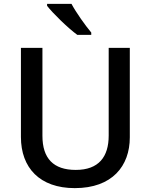

<svg xmlns="http://www.w3.org/2000/svg" viewBox="-20 -961 779 991"><path d="M349 -941H223V-931C251 -894 331 -816 379 -781H451V-793C420 -830 373 -896 349 -941ZM650 -252V-714H541V-261C541 -152 490 -84 371 -84C256 -84 199 -143 199 -260V-714H88V-254C88 -95 185 10 366 10C559 10 650 -104 650 -252Z"/></svg>

Font: Noto Sans Lisu Medium
Style: Regular
Weight: 500
Designer: Monotype Design Team. David Williams.
Foundry: Monotype Imaging Inc.
Version: Version 2.102